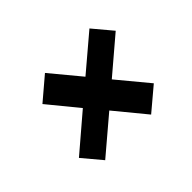

<svg xmlns="http://www.w3.org/2000/svg" viewBox="-96 -789 863 863"><g transform="rotate(-45 335.0 -358.0)"><path d="M160.2 -124 84 -214.8 254.9 -360.8 139.2 -502 246.1 -592.8 362.8 -452.1 528.8 -592.8 605 -502 438 -359.9 559.1 -213.9 451.2 -123 331.1 -269Z"/></g></svg>

Font: SVN-Poppins SemiBold
Style: Italic
Weight: 600
Italic angle: -10°
Designer: Ninad Kale (Devanagari), Jonny Pinhorn (Latin)
Foundry: Indian Type Foundry
Version: Version 3.002 2017